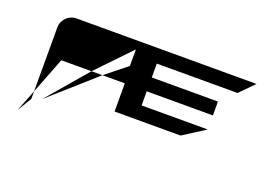

<svg xmlns="http://www.w3.org/2000/svg" viewBox="-72 -923 1128 807"><g transform="rotate(20 492.0 -520.0)"><path d="M52 -297 90 -360V-394ZM90 -394V-680C90 -715 119 -743 153 -743H958L896 -680H535V-618H831V-556H535V-493H831L732 -430H437V-556H337L432 -632V-706L288 -556H153ZM133 -375 337 -556H288Z"/></g></svg>

Font: bitstorm
Style: suext
Weight: 400
Version: Version 0.2